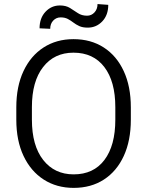

<svg xmlns="http://www.w3.org/2000/svg" viewBox="-20 -913 723 943"><path d="M622.6 -385.7V-325.2Q622.6 -222.2 587.9 -147Q553.2 -71.8 490.2 -31Q427.2 9.8 341.8 9.8Q258.3 9.8 194.8 -31Q131.3 -71.8 95.7 -147Q60.1 -222.2 60.1 -325.2V-385.7Q60.1 -488.8 95.5 -564Q130.9 -639.2 194.1 -679.9Q257.3 -720.7 340.8 -720.7Q426.3 -720.7 489.5 -679.9Q552.7 -639.2 587.6 -564Q622.6 -488.8 622.6 -385.7ZM546.4 -325.2V-386.7Q546.4 -513.2 492.4 -583.7Q438.5 -654.3 340.8 -654.3Q246.6 -654.3 191.7 -583.7Q136.7 -513.2 136.7 -386.7V-325.2Q136.7 -198.2 192.1 -127.4Q247.6 -56.6 341.8 -56.6Q439.5 -56.6 492.9 -127.4Q546.4 -198.2 546.4 -325.2ZM459 -893.1 511.7 -889.2Q511.7 -838.9 482.4 -808.1Q453.1 -777.3 411.1 -777.3Q385.7 -777.3 369.4 -784.9Q353 -792.5 340.1 -802.5Q327.1 -812.5 312.7 -820.1Q298.3 -827.6 277.8 -827.6Q256.3 -827.6 241.5 -812Q226.6 -796.4 226.6 -771.5L174.3 -773.9Q174.3 -824.2 203.4 -855.2Q232.4 -886.2 274.4 -886.2Q303.7 -886.2 323.7 -873.8Q343.8 -861.3 362.5 -848.6Q381.3 -835.9 407.7 -835.9Q429.2 -835.9 444.1 -852.1Q459 -868.2 459 -893.1Z"/></svg>

Font: Vazirmatn UI FD Light
Style: Regular
Weight: 300
Designer: Saber Rastikerdar
Foundry: Saber Rastikerdar
Version: Version 33.003